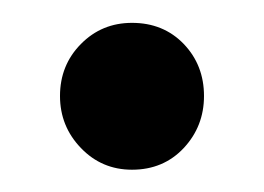

<svg xmlns="http://www.w3.org/2000/svg" viewBox="-20 -140 231 168"><path d="M95.5 8.5Q69 8.5 50.8 -10.5Q32.5 -29.5 32.5 -56Q32.5 -83 50.8 -101.5Q69 -120 95.5 -120Q123 -120 140.8 -101.5Q158.5 -83 158.5 -56Q158.5 -29.5 140.8 -10.5Q123 8.5 95.5 8.5Z"/></svg>

Font: Fraunces 144pt SuperSoft
Style: Regular
Weight: 400
Version: Version 1.000;[b76b70a41]